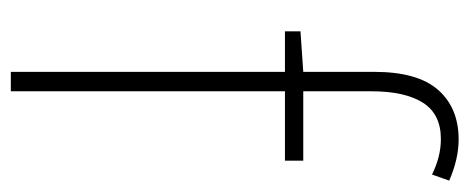

<svg xmlns="http://www.w3.org/2000/svg" viewBox="-270 -576 847 346"><g transform="rotate(90 153.0 -403.5)"><path d="M295 -759Q263 -775 231 -775Q186 -775 165.5 -742.5Q145 -710 145 -650V-527H270V-494H145V0H110V-494H37V-522L110 -527V-655Q110 -733 142.5 -770Q175 -807 232 -807Q267 -807 306 -790Z"/></g></svg>

Font: SpoqaHanSans
Style: Thin
Weight: 250
Designer: [Spoqa Han Sans] Dong-huui Kim \uAE40 \uB3D9 \uD718   [Noto Sans] Ryoko NISHIZUKA \u897F \u585A \u6DBC \u5B50  (kana & i
Foundry: Spoqa (http://bi.spoqa.com)
Version: Version 1.004;PS 1.004;hotconv 1.0.82;makeotf.lib2.5.63406